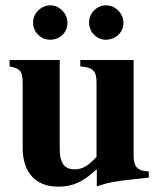

<svg xmlns="http://www.w3.org/2000/svg" viewBox="-20 -686 596 720"><path d="M538 -20V-43C494 -45 481 -61 481 -105V-461H281V-437C331 -433 342 -419 342 -374V-98C311 -64 289 -51 260 -51C224 -51 204 -71 204 -127V-461H16V-437C57 -429 65 -418 65 -372V-131C65 -38 115 14 198 14C253 14 291 -3 343 -52V13C386 -2 410 -6 475 -13ZM233 -600C233 -636 203 -666 169 -666C134 -666 104 -636 104 -602C104 -566 133 -537 168 -537C205 -537 233 -565 233 -600ZM443 -600C443 -636 413 -666 378 -666C343 -666 314 -637 314 -602C314 -566 342 -537 377 -537C414 -537 443 -565 443 -600Z"/></svg>

Font: XITS
Style: Bold
Weight: 700
Designer: MicroPress Inc., with final additions and corrections provided by Coen Hoffman, Elsevier (retired)
Version: Version 1.302